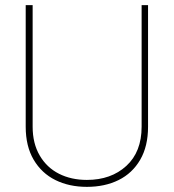

<svg xmlns="http://www.w3.org/2000/svg" viewBox="-20 -717 678 747"><path d="M318 10Q249 10 195.5 -16.5Q142 -43 111 -95.5Q80 -148 80 -224V-697H107V-224Q107 -159 134.5 -112Q162 -65 209.5 -41Q257 -17 318 -17Q412 -17 471.5 -71.5Q531 -126 531 -224V-697H556V-224Q556 -148 525.5 -95.5Q495 -43 441.5 -16.5Q388 10 318 10Z"/></svg>

Font: FreesentationVF
Style: Regular
Weight: 400
Designer: glyphs from Roboto by Christian Robertson / Hangul glyphs from Noto Sans CJK(Source Han Sans) by Jang Soo-young and Kang
Foundry: PT&
Version: Version 2.001;Glyphs 3.3.1 (3343)